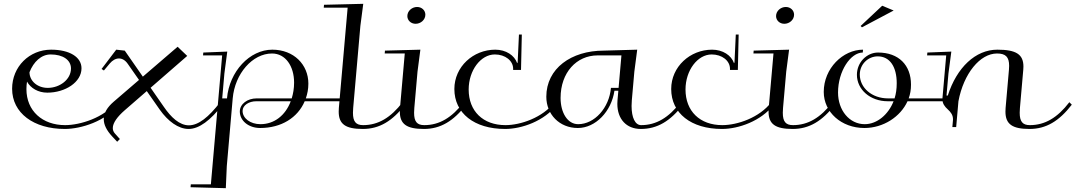

<svg xmlns="http://www.w3.org/2000/svg" viewBox="-20 -665 5630 1005"><path d="M43.4 -200.5C43.4 -73.4 156.3 10 319.1 10C405.6 10 533.7 -31 600.2 -117L587.4 -130C525.3 -49 399.6 -10 320.9 -10C202.1 -10 118.3 -84.6 118.3 -198.7C118.3 -212.1 119.5 -225.9 121.4 -237.8C140.4 -203.3 180 -180 227.7 -180C321.4 -180 406.6 -234.7 406.6 -307.5C406.6 -366.3 344.2 -405 247.4 -405C133.7 -405 43.4 -316 43.4 -200.5ZM134.4 -286.8C155.7 -341.8 196.1 -380 245.2 -380C310 -380 351.5 -350.8 351.5 -306.5C351.5 -249 293.1 -205 229.9 -205C175.9 -205 134.7 -241 134.4 -286.8Z M511.6 -304 523.9 -296 554.4 -332.5C569 -349.9 586 -359 602.7 -359C619.2 -359 635.3 -350.1 648.3 -331.5L707.6 -246.6L575.2 -132.7C541.4 -103.6 523.1 -73.5 523.1 -41.3C523.1 -13 537.3 17 567.4 49.3L593.3 77L607.4 62.7L581.6 33.9C573.9 25.4 570.4 15.8 570.4 5.4C570.4 -22.1 595.1 -55 632.7 -87.7L748.3 -188.2L816.1 -91.2C859.5 -29.7 914.1 10 967.1 10C1022.1 10 1081.8 -35 1145.2 -117L1132.4 -130C1072.9 -52.4 1018.8 -9 968.8 -9C919.8 -9 875.4 -50.3 837 -106.7L768.3 -205.6L960 -372.3L909.7 -420.3L727.7 -263.8L633 -400L588.4 -405Z M1169.6 -395 1044.1 -390 1042.8 -375H1142.8L1083.8 300H978.8L977.4 315L1162 320L1167.1 205L1198.1 -150C1209.5 -279.7 1301.6 -385 1403.7 -385C1474.8 -385 1519.4 -318.5 1519.4 -232.6C1519.4 -201.6 1514.5 -174.6 1507 -150H1323.1C1275.5 -150 1235.3 -121 1235.3 -81.1C1235.3 -33 1281.4 5 1341.6 5C1452.2 5 1538.2 -48.7 1575 -135H1781.8L1783.1 -150H1580.8C1588.9 -173.5 1594.1 -198 1594.1 -227.3C1594.1 -326.9 1517.7 -405 1405.4 -405C1286.8 -405 1180.4 -290.8 1168.1 -150H1143.1L1154.5 -280ZM1501.9 -135C1473.9 -60.6 1415.5 -15 1343.3 -15C1290.4 -15 1249.8 -45.7 1249.8 -84.4C1249.8 -114 1282.5 -135 1321.8 -135Z M1676 -640 1674.7 -625H1799.7L1753.7 -100C1753.2 -93.3 1752.9 -86.9 1752.9 -80.8C1752.9 -14.9 1788.8 10 1879.1 10C1965.6 10 2033.7 -31 2100.2 -117L2087.4 -130C2025.3 -49 1959.6 -10 1880.9 -10C1843.2 -10 1827.5 -28 1827.5 -74.8C1827.5 -82.4 1827.9 -90.8 1828.7 -100L1866.4 -530L1881.4 -645Z M2180.4 -405 1995 -400 1993.7 -385H2098.7L2073.7 -100C2073.2 -93.3 2072.9 -86.9 2072.9 -80.8C2072.9 -14.9 2108.8 10 2199.1 10C2285.6 10 2353.7 -31 2420.2 -117L2407.4 -130C2345.3 -49 2279.6 -10 2200.9 -10C2163.2 -10 2147.5 -28 2147.5 -74.8C2147.5 -82.4 2147.9 -90.8 2148.7 -100L2165.4 -290ZM2163.2 -628.5C2136.6 -628.5 2112.2 -607.8 2112.2 -580.9C2112.2 -558.3 2130.9 -540.5 2155.5 -540.5C2182.2 -540.5 2206.5 -561.2 2206.5 -588.1C2206.5 -610.7 2187.9 -628.5 2163.2 -628.5Z M2711.4 -484.1H2696.4L2689.6 -338.5L2687.1 -334.2C2673.2 -375.4 2628.2 -405 2572.4 -405C2457.3 -405 2358.3 -316 2358.3 -199C2358.3 -72.7 2462 10 2624.1 10C2710.6 10 2828.7 -31 2895.2 -117L2882.4 -130C2820.3 -49 2704.6 -10 2625.9 -10C2507.9 -10 2433.2 -83.6 2433.2 -196.4C2433.2 -296.9 2496.4 -380 2570.2 -380C2624.7 -380 2666 -347 2666 -305V-299L2707.2 -299.1Z M3232.8 -375 3217.9 -205H3177.9C3168.8 -100.1 3091.9 -15 3006.3 -15C2950.8 -15 2914.3 -74.8 2914.3 -152.5C2914.3 -285.6 2998.3 -375 3107.8 -375ZM3315.4 -405 3140 -400C2970.1 -400 2839.6 -306.6 2839.6 -158.6C2839.6 -66.9 2908.1 5 3004.6 5C3097 5 3180.2 -81.1 3196.2 -190H3216.6L3212.2 -140C3211.7 -133.6 3211.4 -127.4 3211.4 -121.4C3211.4 -41.8 3258.8 10 3334.1 10C3420.6 10 3488.7 -31 3555.2 -117L3542.4 -130C3480.3 -49 3414.6 -10 3335.9 -10C3304.7 -10 3285.9 -49.1 3285.9 -110.3C3285.9 -119.7 3286.3 -129.6 3287.2 -140L3300.4 -290Z M3846.4 -484.1H3831.4L3824.6 -338.5L3822.1 -334.2C3808.2 -375.4 3763.2 -405 3707.4 -405C3592.3 -405 3493.3 -316 3493.3 -199C3493.3 -72.7 3597 10 3759.1 10C3845.6 10 3963.7 -31 4030.2 -117L4017.4 -130C3955.3 -49 3839.6 -10 3760.9 -10C3642.9 -10 3568.2 -83.6 3568.2 -196.4C3568.2 -296.9 3631.4 -380 3705.2 -380C3759.7 -380 3801 -347 3801 -305V-299L3842.2 -299.1Z M4110.4 -405 3925 -400 3923.7 -385H4028.7L4003.7 -100C4003.2 -93.3 4002.9 -86.9 4002.9 -80.8C4002.9 -14.9 4038.8 10 4129.1 10C4215.6 10 4283.7 -31 4350.2 -117L4337.4 -130C4275.3 -49 4209.6 -10 4130.9 -10C4093.2 -10 4077.5 -28 4077.5 -74.8C4077.5 -82.4 4077.9 -90.8 4078.7 -100L4095.4 -290ZM4093.2 -628.5C4066.6 -628.5 4042.2 -607.8 4042.2 -580.9C4042.2 -558.3 4060.9 -540.5 4085.5 -540.5C4112.2 -540.5 4136.5 -561.2 4136.5 -588.1C4136.5 -610.7 4117.9 -628.5 4093.2 -628.5Z M4497.4 -405C4392.3 -405 4291.8 -307.2 4291.8 -183.9C4291.8 -78.2 4383.7 5 4504.6 5C4603.8 5 4693.3 -53.7 4730.3 -135H4936.8L4938.1 -150H4736.4C4744.5 -172.4 4748.5 -194.3 4748.5 -222.3C4748.5 -323.8 4684.2 -390 4576.1 -390C4517.4 -390 4465.4 -339 4465.4 -273.6C4465.4 -196.1 4535.2 -135 4626.8 -135H4657.3C4629.8 -64.9 4570.6 -15 4506.3 -15C4426.2 -15 4366.6 -87.6 4366.6 -180.6C4366.6 -293 4432.3 -390 4496.1 -390ZM4662.6 -150H4628.1C4544.4 -150 4480.5 -205.1 4480.5 -274.9C4480.5 -328.7 4523.8 -370 4574.4 -370C4638.1 -370 4673.8 -314.9 4673.8 -229.5C4673.8 -199.7 4670.1 -174 4662.6 -150ZM4484.8 -529 4491.8 -522 4657.8 -610 4597.8 -635Z M4834.1 -390 4832.8 -375H4932.8L4913.1 -150C4913 -148.4 4913 -146.9 4913 -145.4C4913 -122.9 4924.5 -107.4 4941 -92.5C4957.1 -77.9 4968.3 -62.7 4968.3 -40.9C4968.3 -39 4968.2 -37 4968.1 -35L4965 0H4985L4996.8 -135C5024.1 -280.6 5110.1 -385 5198.7 -385C5243.8 -385 5262.2 -367.1 5262.2 -320.3C5262.2 -314.1 5261.9 -307.3 5261.2 -300L5243.7 -100C5243.2 -93.3 5242.9 -86.9 5242.9 -80.8C5242.9 -14.9 5278.8 10 5369.1 10C5455.6 10 5523.7 -31 5590.2 -117L5577.4 -130C5515.3 -49 5449.6 -10 5370.9 -10C5333.2 -10 5317.5 -28 5317.5 -74.8C5317.5 -82.4 5317.9 -90.8 5318.7 -100L5336.2 -300C5336.8 -305.8 5337 -311.3 5337 -316.6C5337 -380.8 5298.3 -405 5200.4 -405C5086.5 -405 4988.3 -312.2 4941.1 -165H4934.4L4944.5 -280L4959.6 -395Z"/></svg>

Font: Galberik
Style: Regular
Weight: 400
Designer: Gluk
Foundry: Gluk
Version: Version 0.50